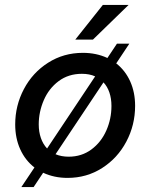

<svg xmlns="http://www.w3.org/2000/svg" viewBox="-20 -717 614 783"><path d="M156 -12.5 117 46H67L120.5 -34Q83 -63 62.5 -108.2Q42 -153.5 42 -209.5Q42 -286.5 77.5 -353.8Q113 -421 176.2 -461.2Q239.5 -501.5 318 -501.5Q373 -501.5 418 -480.5L457 -539H507.5L454 -458.5Q491 -429.5 511 -385Q531 -340.5 531 -285.5Q531 -207 495.2 -139.5Q459.5 -72 396.5 -31.8Q333.5 8.5 255.5 8.5Q201 8.5 156 -12.5ZM434.5 -285Q434.5 -315 426.2 -339.5Q418 -364 402 -381L206.5 -88Q230.5 -78 260 -78Q313 -78 352.8 -107.5Q392.5 -137 413.5 -184.5Q434.5 -232 434.5 -285ZM172 -111.5 368 -405.5Q345 -416 314 -416Q259 -416 219 -386Q179 -356 158.5 -308.2Q138 -260.5 138 -209.5Q138 -179 146.8 -154Q155.5 -129 172 -111.5ZM399.5 -697H504.5L359 -555.5H287Z"/></svg>

Font: HK Grotesk Medium
Style: Italic
Weight: 500
Italic angle: -8°
Designer: Alfredo Marco Pradil
Foundry: Hanken Design Co.
Version: Version 3.004